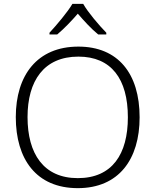

<svg xmlns="http://www.w3.org/2000/svg" viewBox="-20 -967 808 997"><path d="M412 -947H356C331 -904 274 -837 237 -797V-788H277C313 -818 352 -859 384 -896C416 -859 454 -817 490 -788H532V-797C494 -836 436 -904 412 -947ZM705 -358C705 -585 593 -725 387 -725C173 -725 62 -576 62 -359C62 -141 168 10 384 10C597 10 705 -140 705 -358ZM123 -359C123 -547 208 -673 387 -673C558 -673 644 -557 644 -358C644 -167 563 -42 384 -42C206 -42 123 -169 123 -359Z"/></svg>

Font: Noto Sans Gurmukhi Light
Style: Regular
Weight: 300
Designer: Jelle Bosma - Monotype Design Team
Foundry: Monotype Imaging Inc.
Version: Version 2.004